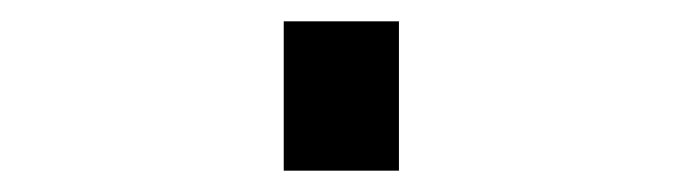

<svg xmlns="http://www.w3.org/2000/svg" viewBox="-20 60 640 180"><path d="M246 220V80H354V220Z"/></svg>

Font: Iosevka Curly Extended
Style: Bold
Weight: 700
Width: 7
Monospace: yes
Designer: Belleve Invis
Foundry: Belleve Invis
Version: Version 11.1.0; ttfautohint (v1.8.3)